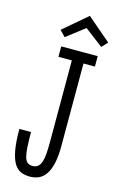

<svg xmlns="http://www.w3.org/2000/svg" viewBox="-131 -912 601 973"><g transform="rotate(15 169.5 -425.0)"><path d="M113.8 -670.9H305.2V-616.2H245.1V-183.1Q245.1 -130.4 237.1 -94Q229 -57.6 214.1 -34.9Q199.2 -12.2 178 -2.2Q156.7 7.8 129.9 7.8Q103.5 7.8 82.8 -1Q62 -9.8 47.4 -33.9Q32.7 -58.1 24.9 -101.1Q17.1 -144 17.1 -211.9H78.1Q78.6 -166 80.3 -134.8Q82 -103.5 87.2 -84.2Q92.3 -64.9 102.5 -56.4Q112.8 -47.9 129.9 -47.9Q147 -47.9 157.7 -56.9Q168.5 -65.9 174.3 -83.3Q180.2 -100.6 182.1 -126.5Q184.1 -152.3 184.1 -186V-616.2H113.8ZM310.1 -720.7 213.9 -793.9 118.2 -720.7 88.9 -751 213.9 -857.9 338.9 -751Z"/></g></svg>

Font: Stint Ultra Condensed
Style: Regular
Weight: 400
Width: 1
Designer: Astigmatic (AOETI)
Foundry: Astigmatic (AOETI)
Version: Version 1.000